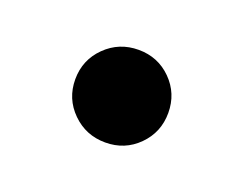

<svg xmlns="http://www.w3.org/2000/svg" viewBox="-42 -482 345 272"><g transform="rotate(20 131.0 -346.0)"><path d="M130.9 -275.9Q101.6 -275.9 81.1 -296.1Q60.5 -316.4 60.5 -345.7Q60.5 -375 81.1 -395.3Q101.6 -415.5 130.9 -415.5Q160.2 -415.5 180.4 -395.3Q200.7 -375 200.7 -345.7Q200.7 -316.4 180.4 -296.1Q160.2 -275.9 130.9 -275.9Z"/></g></svg>

Font: Inter 24pt Medium
Style: Regular
Weight: 500
Designer: Rasmus Andersson
Foundry: rsms
Version: Version 4.001;git-66647c0bb